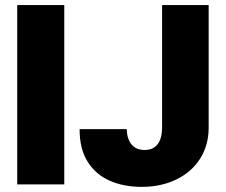

<svg xmlns="http://www.w3.org/2000/svg" viewBox="-20 -727 890 757"><path d="M233.4 0H47.9V-707H233.4ZM802.7 -707V-221.7Q802.2 -153.3 768.6 -100.8Q734.9 -48.3 675 -19.3Q615.2 9.8 538.1 9.8Q468.3 9.8 412.8 -14.4Q357.4 -38.6 325.4 -89.6Q293.5 -140.6 293.9 -217.8H479.5Q481 -177.7 499.3 -156.7Q517.6 -135.7 549.8 -135.7Q583.5 -135.7 600.8 -157.5Q618.2 -179.2 619.1 -221.7V-707Z"/></svg>

Font: Pretendard JP Black
Style: Regular
Weight: 900
Designer: Base glyphs from Inter by Rasmus Andersson; Hangeul glyphs from Noto Sans CJK(Source Han Sans) by Jang Soo-young and Kan
Foundry: Kil Hyung-jin
Version: Version 1.309